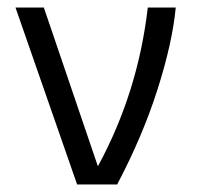

<svg xmlns="http://www.w3.org/2000/svg" viewBox="-20 -488 530 508"><path d="M21 -468H96L239 -48Q345 -243 371 -468H445Q436 -374 396.5 -250.5Q357 -127 290 0H184Z"/></svg>

Font: Didact Gothic
Style: Regular
Weight: 400
Designer: Daniel Johnson
Foundry: Daniel Johnson
Version: Version 2.101;PS 002.101;hotconv 1.0.88;makeotf.lib2.5.64775